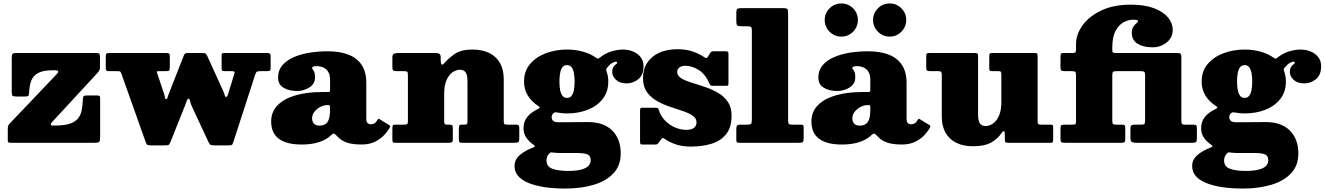

<svg xmlns="http://www.w3.org/2000/svg" viewBox="-20 -827 7672 1112"><path d="M286 -420H297Q315.5 -420 317 -414Q318.5 -408 309 -398L40 -115.5Q32 -107.5 28.5 -101.5Q25 -95.5 25 -78V-16Q25 -4.5 29.2 -2.2Q33.5 0 45 0H527Q550.5 0 555.2 -6Q560 -12 560 -35V-258.5Q560 -268.5 556.5 -271.2Q553 -274 543 -274H482Q466 -274 463 -267.8Q460 -261.5 459.5 -247Q458.5 -211 452 -183.5Q445.5 -156 428.8 -137.5Q412 -119 380.8 -109.5Q349.5 -100 299 -100H290Q273 -100 273.5 -105.8Q274 -111.5 282.5 -121L543.5 -403.5Q551 -412 555 -418.8Q559 -425.5 559 -442.5V-495.5Q559 -512.5 554.5 -516.2Q550 -520 534 -520H77Q57 -520 52.5 -514.8Q48 -509.5 48 -490V-294.5Q48 -276 53.2 -272Q58.5 -268 76 -268H123Q139 -268 143.5 -271.5Q148 -275 148.5 -290Q150 -329.5 160.5 -358.5Q171 -387.5 200.2 -403.8Q229.5 -420 286 -420Z M957.5 -283.5Q951.5 -268.5 950 -261Q948.5 -253.5 942 -253.5Q936 -253.5 935.8 -260.8Q935.5 -268 930.5 -282.5L891.5 -399.5Q888 -410 888.5 -412.5Q889 -415 903.5 -415H943.5Q957.5 -415 960.5 -419.2Q963.5 -423.5 963.5 -437.5V-499.5Q963.5 -513.5 959 -516.8Q954.5 -520 941.5 -520H613.5Q601 -520 596.8 -516.8Q592.5 -513.5 592.5 -499.5V-438.5Q592.5 -426.5 595 -420.8Q597.5 -415 610.5 -415H657.5Q673.5 -415 676.8 -412Q680 -409 684 -397.5L821.5 -10.5Q827 5 831.2 10Q835.5 15 857.5 15H933.5Q954.5 15 958.8 10.8Q963 6.5 968.5 -7.5L1051.5 -215.5Q1057.5 -230.5 1061.8 -243Q1066 -255.5 1071.5 -255.5Q1078.5 -255.5 1080.8 -242.2Q1083 -229 1091 -211.5L1186 -7.5Q1193 7 1197.8 11Q1202.5 15 1224.5 15H1302.5Q1323 15 1325.8 9.5Q1328.5 4 1333.5 -10.5L1458.5 -396.5Q1462.5 -408.5 1468.2 -411.8Q1474 -415 1490.5 -415H1527.5Q1542 -415 1544.8 -419.8Q1547.5 -424.5 1547.5 -438.5V-501Q1547.5 -512.5 1543 -516.2Q1538.5 -520 1528.5 -520H1281.5Q1271.5 -520 1267.5 -518.2Q1263.5 -516.5 1263.5 -506.5V-433.5Q1263.5 -424 1266 -419.5Q1268.5 -415 1279.5 -415H1319.5Q1333.5 -415 1337 -412.2Q1340.5 -409.5 1336.5 -397.5L1307 -301.5Q1301.5 -283.5 1298.8 -274.8Q1296 -266 1289 -266Q1283 -266 1281.5 -275.2Q1280 -284.5 1272 -301.5L1179.5 -504.5Q1174.5 -515.5 1168 -517.8Q1161.5 -520 1145.5 -520H1068.5Q1057.5 -520 1052.8 -517.2Q1048 -514.5 1045 -506.5Z M1550.5 -123Q1550.5 -56.5 1595.2 -23.2Q1640 10 1725.5 10Q1768.5 10 1801.2 3Q1834 -4 1858.2 -16.5Q1882.5 -29 1899 -45.5Q1907.5 -54 1913.8 -53Q1920 -52 1932.5 -38.5Q1947.5 -22 1966.8 -11.2Q1986 -0.5 2012 4.8Q2038 10 2073 10H2073.5Q2119 10 2151.2 -5.8Q2183.5 -21.5 2205 -44.8Q2226.5 -68 2238 -90Q2241.5 -98 2235 -102L2178 -137Q2171.5 -142 2166.5 -133.5Q2158 -117.5 2148 -112.2Q2138 -107 2127.5 -107Q2117 -107 2109.2 -114Q2101.5 -121 2101.5 -136V-347Q2101.5 -410 2075 -450.5Q2048.5 -491 1998.5 -510.5Q1948.5 -530 1878.5 -530Q1825.5 -530 1774.2 -522Q1723 -514 1681.5 -496Q1640 -478 1615.2 -449Q1590.5 -420 1590.5 -378Q1590.5 -337.5 1622.2 -318.8Q1654 -300 1699.5 -300Q1740 -300 1772.2 -320.8Q1804.5 -341.5 1804.5 -378Q1804.5 -400 1800.2 -409.8Q1796 -419.5 1791.8 -424Q1787.5 -428.5 1787.5 -434Q1787.5 -437 1790.8 -439.2Q1794 -441.5 1800 -442.8Q1806 -444 1813.5 -444Q1836 -444 1853.8 -435.5Q1871.5 -427 1881.5 -410Q1891.5 -393 1891.5 -367V-307Q1891.5 -298 1889.2 -296Q1887 -294 1878.5 -294H1844.5Q1758.5 -294 1692.2 -275Q1626 -256 1588.2 -218Q1550.5 -180 1550.5 -123ZM1787.5 -143Q1787.5 -161.5 1800.5 -178.8Q1813.5 -196 1834 -207.2Q1854.5 -218.5 1877.5 -218.5H1881.5Q1891.5 -218.5 1891.5 -208.5V-191Q1891.5 -141.5 1877.2 -120.5Q1863 -99.5 1830.5 -99.5Q1808 -99.5 1797.8 -111.2Q1787.5 -123 1787.5 -143Z M2319.5 -415Q2334.5 -415 2338.5 -411.2Q2342.5 -407.5 2342.5 -392V-126Q2342.5 -110.5 2337.8 -107.8Q2333 -105 2317.5 -105H2272.5Q2259.5 -105 2256 -101.2Q2252.5 -97.5 2252.5 -84V-20.5Q2252.5 -8.5 2254.8 -4.2Q2257 0 2268.5 0H2577.5Q2589.5 0 2596 -2.8Q2602.5 -5.5 2602.5 -18.5V-86.5Q2602.5 -99 2598.2 -102Q2594 -105 2582.5 -105H2570.5Q2558.5 -105 2555.5 -109.2Q2552.5 -113.5 2552.5 -124.5V-283Q2552.5 -334.5 2567 -365.2Q2581.5 -396 2602.5 -409.5Q2623.5 -423 2642.5 -423Q2666 -423 2676.8 -408.2Q2687.5 -393.5 2687.5 -353V-124.5Q2687.5 -111.5 2683.8 -108.2Q2680 -105 2666.5 -105H2653.5Q2642 -105 2639.8 -98.8Q2637.5 -92.5 2637.5 -82V-23Q2637.5 -9 2640.5 -4.5Q2643.5 0 2657.5 0H2958.5Q2976 0 2981.8 -3.8Q2987.5 -7.5 2987.5 -26V-86.5Q2987.5 -97 2983.5 -101Q2979.5 -105 2969.5 -105H2921.5Q2906 -105 2901.8 -108.2Q2897.5 -111.5 2897.5 -126.5V-369Q2897.5 -422.5 2876.5 -460.8Q2855.5 -499 2814.8 -519.5Q2774 -540 2715.5 -540Q2652 -540 2616 -516Q2580 -492 2553 -461Q2542.5 -449 2537.5 -453.8Q2532.5 -458.5 2532.5 -477V-495Q2532.5 -511 2524.2 -515.5Q2516 -520 2504.5 -520H2285.5Q2270 -520 2261.2 -515.5Q2252.5 -511 2252.5 -493.5V-440.5Q2252.5 -424 2256.5 -419.5Q2260.5 -415 2277.5 -415Z M3220 -355Q3220 -382 3224 -403.5Q3228 -425 3237.5 -437.5Q3247 -450 3264 -450Q3281 -450 3290.5 -437.5Q3300 -425 3304 -403.5Q3308 -382 3308 -355Q3308 -328 3304 -306.5Q3300 -285 3290.5 -272.5Q3281 -260 3264 -260Q3247 -260 3237.5 -272.5Q3228 -285 3224 -306.5Q3220 -328 3220 -355ZM3015 -355Q3015 -308 3037.8 -272.2Q3060.5 -236.5 3098 -213Q3106 -208 3105.8 -204.2Q3105.5 -200.5 3095.5 -195.5Q3057 -177.5 3034.5 -150.8Q3012 -124 3012 -84Q3012 -53.5 3027.8 -30.2Q3043.5 -7 3069 10.5Q3077.5 16.5 3077.8 20Q3078 23.5 3067 27.5Q3021.5 44.5 2990.8 70.8Q2960 97 2960 135Q2960 198.5 3039 231.8Q3118 265 3255 265Q3345 265 3417.5 243.5Q3490 222 3532.5 177.2Q3575 132.5 3575 62Q3575 18.5 3562 -15.2Q3549 -49 3524.5 -72.5Q3500 -96 3465.5 -108Q3431 -120 3388 -120Q3377.5 -120 3353.5 -119.8Q3329.5 -119.5 3301.5 -119.5Q3273.5 -119.5 3250 -119.2Q3226.5 -119 3217 -119Q3191 -119 3183 -127.8Q3175 -136.5 3175 -147Q3175 -154 3177 -159.5Q3179 -165 3184 -170Q3188 -174 3192 -175.5Q3196 -177 3203 -176Q3218 -173.5 3233 -171.8Q3248 -170 3264 -170Q3329.5 -170 3383.8 -191.2Q3438 -212.5 3470.5 -253.8Q3503 -295 3503 -355Q3503 -384.5 3493.5 -412Q3490 -421.5 3491 -425.8Q3492 -430 3498 -437.5Q3510.5 -453.5 3524.8 -461.8Q3539 -470 3547 -470Q3554 -470 3554 -464Q3554 -458.5 3547 -454.2Q3540 -450 3533 -440Q3526 -430 3526 -408Q3526 -385.5 3547.8 -364.8Q3569.5 -344 3609 -344Q3646.5 -344 3676.8 -368.2Q3707 -392.5 3707 -444Q3707 -475 3690 -496.5Q3673 -518 3645.8 -529Q3618.5 -540 3588 -540Q3556 -540 3520.2 -529Q3484.5 -518 3455 -494Q3445.5 -486.5 3442.8 -487Q3440 -487.5 3430 -494Q3398 -516.5 3355 -528.2Q3312 -540 3264 -540Q3198.5 -540 3141.8 -518.8Q3085 -497.5 3050 -456.2Q3015 -415 3015 -355ZM3401 101Q3401 122 3386 135.8Q3371 149.5 3342 156.2Q3313 163 3271 163Q3214 163 3179.5 150.5Q3145 138 3145 102Q3145 90.5 3149.2 80Q3153.5 69.5 3163 60Q3168 55 3174 55.5Q3180 56 3188 57Q3196.5 58 3204.8 58.5Q3213 59 3221 59Q3232 59 3250.2 59Q3268.5 59 3286.5 59Q3304.5 59 3315 59Q3364 59 3382.5 67.2Q3401 75.5 3401 101Z M4087.5 -346Q4091 -338 4094 -334Q4097 -330 4109 -330H4187.5Q4196 -330 4197.5 -333.8Q4199 -337.5 4199 -345.5V-516.5Q4199 -530 4186.5 -530H4115.5Q4104.5 -530 4100.5 -527.8Q4096.5 -525.5 4092.5 -518.5L4080.5 -499Q4075.5 -491 4071.2 -490.5Q4067 -490 4060 -495Q4036.5 -512 3996.8 -527Q3957 -542 3904 -542Q3844 -542 3799 -522Q3754 -502 3729 -464.5Q3704 -427 3704 -375Q3704 -326 3726.5 -294.2Q3749 -262.5 3784.2 -242.5Q3819.5 -222.5 3859 -209.2Q3898.5 -196 3933.8 -184.2Q3969 -172.5 3991.5 -157.5Q4014 -142.5 4014 -118Q4014 -98.5 3999.5 -86.8Q3985 -75 3955 -75Q3923.5 -75 3891.5 -88Q3859.5 -101 3834 -126.5Q3808.5 -152 3796 -189Q3792.5 -199 3790 -201Q3787.5 -203 3774.5 -203H3699Q3690.5 -203 3688.8 -199Q3687 -195 3687 -186.5V-6Q3687 3 3689.2 6.5Q3691.5 10 3700 10H3773Q3784.5 10 3787.5 7.5Q3790.5 5 3795 -1.5L3810 -21Q3814.5 -27 3818 -27.8Q3821.5 -28.5 3827 -24.5Q3853 -5.5 3891 8.2Q3929 22 3980 22Q4048.5 22 4102 5.2Q4155.5 -11.5 4186.2 -50.8Q4217 -90 4217 -157Q4217 -206.5 4194.2 -238.8Q4171.5 -271 4135.8 -291Q4100 -311 4059.8 -324.5Q4019.5 -338 3983.5 -349Q3947.5 -360 3924.8 -374.2Q3902 -388.5 3902 -411Q3902 -424.5 3913.8 -435.2Q3925.5 -446 3950 -446Q3986.5 -446 4025 -422.8Q4063.5 -399.5 4087.5 -346Z M4305 -675Q4322.5 -675 4328.5 -671.5Q4334.5 -668 4334.5 -649V-135Q4334.5 -114 4329.5 -109.5Q4324.5 -105 4304 -105H4268Q4255 -105 4249.8 -100.5Q4244.5 -96 4244.5 -83V-17Q4244.5 -5 4248.8 -2.5Q4253 0 4265 0H4605Q4624.5 0 4629.5 -4Q4634.5 -8 4634.5 -27V-88Q4634.5 -99 4631.2 -102Q4628 -105 4618 -105H4570Q4553 -105 4548.8 -109.2Q4544.5 -113.5 4544.5 -131V-749Q4544.5 -771 4539.2 -775.5Q4534 -780 4513 -780H4280Q4256.5 -780 4250.5 -775.8Q4244.5 -771.5 4244.5 -748V-708Q4244.5 -688 4248.2 -681.5Q4252 -675 4273 -675Z M5133 -615Q5172.5 -615 5200.5 -643.2Q5228.5 -671.5 5228.5 -711.5Q5228.5 -751 5200.5 -779Q5172.5 -807 5132.5 -807Q5093 -807 5064.8 -779Q5036.5 -751 5036.5 -711.5Q5036.5 -671.5 5064.8 -643.2Q5093 -615 5133 -615ZM4853 -615Q4892.5 -615 4920.5 -643.2Q4948.5 -671.5 4948.5 -711.5Q4948.5 -751 4920.5 -779Q4892.5 -807 4852.5 -807Q4813 -807 4784.8 -779Q4756.5 -751 4756.5 -711.5Q4756.5 -671.5 4784.8 -643.2Q4813 -615 4853 -615ZM4679.5 -123Q4679.5 -56.5 4724.2 -23.2Q4769 10 4854.5 10Q4897.5 10 4930.2 3Q4963 -4 4987.2 -16.5Q5011.5 -29 5028 -45.5Q5036.5 -54 5042.8 -53Q5049 -52 5061.5 -38.5Q5076.5 -22 5095.8 -11.2Q5115 -0.5 5141 4.8Q5167 10 5202 10H5202.5Q5248 10 5280.2 -5.8Q5312.5 -21.5 5334 -44.8Q5355.5 -68 5367 -90Q5370.5 -98 5364 -102L5307 -137Q5300.5 -142 5295.5 -133.5Q5287 -117.5 5277 -112.2Q5267 -107 5256.5 -107Q5246 -107 5238.2 -114Q5230.5 -121 5230.5 -136V-347Q5230.5 -410 5204 -450.5Q5177.5 -491 5127.5 -510.5Q5077.5 -530 5007.5 -530Q4954.5 -530 4903.2 -522Q4852 -514 4810.5 -496Q4769 -478 4744.2 -449Q4719.5 -420 4719.5 -378Q4719.5 -337.5 4751.2 -318.8Q4783 -300 4828.5 -300Q4869 -300 4901.2 -320.8Q4933.5 -341.5 4933.5 -378Q4933.5 -400 4929.2 -409.8Q4925 -419.5 4920.8 -424Q4916.5 -428.5 4916.5 -434Q4916.5 -437 4919.8 -439.2Q4923 -441.5 4929 -442.8Q4935 -444 4942.5 -444Q4965 -444 4982.8 -435.5Q5000.5 -427 5010.5 -410Q5020.5 -393 5020.5 -367V-307Q5020.5 -298 5018.2 -296Q5016 -294 5007.5 -294H4973.5Q4887.5 -294 4821.2 -275Q4755 -256 4717.2 -218Q4679.5 -180 4679.5 -123ZM4916.5 -143Q4916.5 -161.5 4929.5 -178.8Q4942.5 -196 4963 -207.2Q4983.5 -218.5 5006.5 -218.5H5010.5Q5020.5 -218.5 5020.5 -208.5V-191Q5020.5 -141.5 5006.2 -120.5Q4992 -99.5 4959.5 -99.5Q4937 -99.5 4926.8 -111.2Q4916.5 -123 4916.5 -143Z M5434.5 -151Q5434.5 -97.5 5455.8 -59.2Q5477 -21 5517.5 -0.5Q5558 20 5616.5 20Q5681 20 5719.2 -0.8Q5757.5 -21.5 5780.5 -56.5Q5788 -68 5793.8 -66.8Q5799.5 -65.5 5799.5 -54V-22.5Q5799.5 -8.5 5802.8 -4.2Q5806 0 5820 0H6064Q6074.5 0 6077 -3.8Q6079.5 -7.5 6079.5 -18.5V-90Q6079.5 -98.5 6077 -101.8Q6074.5 -105 6066 -105H6013.5Q5999 -105 5994.2 -107.8Q5989.5 -110.5 5989.5 -125V-501Q5989.5 -512.5 5986.8 -516.2Q5984 -520 5972.5 -520H5726.5Q5715 -520 5712.2 -516Q5709.5 -512 5709.5 -500V-431Q5709.5 -420 5713.5 -417.5Q5717.5 -415 5728.5 -415H5763.5Q5774.5 -415 5777 -410.2Q5779.5 -405.5 5779.5 -394V-237Q5779.5 -185.5 5765 -154.8Q5750.5 -124 5729.5 -110.5Q5708.5 -97 5689.5 -97Q5666.5 -97 5655.5 -111.8Q5644.5 -126.5 5644.5 -167V-500.5Q5644.5 -513.5 5640.5 -516.8Q5636.5 -520 5624.5 -520H5362.5Q5350 -520 5347.2 -515.8Q5344.5 -511.5 5344.5 -498.5V-434Q5344.5 -422 5349 -418.5Q5353.5 -415 5365.5 -415H5414.5Q5426 -415 5430.2 -410.8Q5434.5 -406.5 5434.5 -394.5Z M6422 -389Q6422 -406.5 6426.2 -410.8Q6430.5 -415 6448.5 -415H6582.5Q6600 -415 6606 -411.8Q6612 -408.5 6612 -390V-129Q6612 -112 6607 -108.5Q6602 -105 6584.5 -105H6553.5Q6535 -105 6531 -99.8Q6527 -94.5 6527 -77V-28Q6527 -8 6536.5 -4Q6546 0 6564.5 0H6885.5Q6904 0 6908 -5.5Q6912 -11 6912 -28V-84Q6912 -96 6908.8 -100.5Q6905.5 -105 6892.5 -105H6841.5Q6828 -105 6825 -110.8Q6822 -116.5 6822 -129V-496Q6822 -513.5 6816.5 -516.8Q6811 -520 6793.5 -520H6444.5Q6430.5 -520 6426.2 -522.8Q6422 -525.5 6422 -539V-550Q6422 -613.5 6441.5 -649Q6461 -684.5 6489 -698.8Q6517 -713 6542 -713Q6549.5 -713 6560.2 -711.8Q6571 -710.5 6571 -705Q6571 -699.5 6562 -692.5Q6553 -685.5 6544 -672.5Q6535 -659.5 6535 -636Q6535 -595 6568 -574Q6601 -553 6655 -553Q6701.5 -553 6736.8 -581Q6772 -609 6772 -654Q6772 -692.5 6744.8 -725.8Q6717.5 -759 6663.5 -779.5Q6609.5 -800 6529 -800Q6429 -800 6358 -766.2Q6287 -732.5 6249.5 -680Q6212 -627.5 6212 -572V-542Q6212 -528 6208.5 -524Q6205 -520 6191.5 -520H6141.5Q6128.5 -520 6125.2 -516.2Q6122 -512.5 6122 -499V-440Q6122 -424 6126 -419.5Q6130 -415 6146.5 -415H6187.5Q6205.5 -415 6208.8 -409.5Q6212 -404 6212 -386V-125Q6212 -111 6208 -108Q6204 -105 6189.5 -105H6143.5Q6128 -105 6125 -100Q6122 -95 6122 -79V-24Q6122 -6.5 6127.5 -3.2Q6133 0 6150.5 0H6474.5Q6488 0 6492.5 -3.8Q6497 -7.5 6497 -21.5V-87Q6497 -99 6493.5 -102Q6490 -105 6477.5 -105H6445.5Q6429 -105 6425.5 -109.5Q6422 -114 6422 -131Z M7144.5 -355Q7144.5 -382 7148.5 -403.5Q7152.5 -425 7162 -437.5Q7171.5 -450 7188.5 -450Q7205.5 -450 7215 -437.5Q7224.5 -425 7228.5 -403.5Q7232.5 -382 7232.5 -355Q7232.5 -328 7228.5 -306.5Q7224.5 -285 7215 -272.5Q7205.5 -260 7188.5 -260Q7171.5 -260 7162 -272.5Q7152.5 -285 7148.5 -306.5Q7144.5 -328 7144.5 -355ZM6939.5 -355Q6939.5 -308 6962.2 -272.2Q6985 -236.5 7022.5 -213Q7030.5 -208 7030.2 -204.2Q7030 -200.5 7020 -195.5Q6981.5 -177.5 6959 -150.8Q6936.5 -124 6936.5 -84Q6936.5 -53.5 6952.2 -30.2Q6968 -7 6993.5 10.5Q7002 16.5 7002.2 20Q7002.5 23.5 6991.5 27.5Q6946 44.5 6915.2 70.8Q6884.5 97 6884.5 135Q6884.5 198.5 6963.5 231.8Q7042.5 265 7179.5 265Q7269.5 265 7342 243.5Q7414.5 222 7457 177.2Q7499.5 132.5 7499.5 62Q7499.5 18.5 7486.5 -15.2Q7473.5 -49 7449 -72.5Q7424.5 -96 7390 -108Q7355.5 -120 7312.5 -120Q7302 -120 7278 -119.8Q7254 -119.5 7226 -119.5Q7198 -119.5 7174.5 -119.2Q7151 -119 7141.5 -119Q7115.5 -119 7107.5 -127.8Q7099.5 -136.5 7099.5 -147Q7099.5 -154 7101.5 -159.5Q7103.5 -165 7108.5 -170Q7112.5 -174 7116.5 -175.5Q7120.5 -177 7127.5 -176Q7142.5 -173.5 7157.5 -171.8Q7172.5 -170 7188.5 -170Q7254 -170 7308.2 -191.2Q7362.5 -212.5 7395 -253.8Q7427.5 -295 7427.5 -355Q7427.5 -384.5 7418 -412Q7414.5 -421.5 7415.5 -425.8Q7416.5 -430 7422.5 -437.5Q7435 -453.5 7449.2 -461.8Q7463.5 -470 7471.5 -470Q7478.5 -470 7478.5 -464Q7478.5 -458.5 7471.5 -454.2Q7464.5 -450 7457.5 -440Q7450.5 -430 7450.5 -408Q7450.5 -385.5 7472.2 -364.8Q7494 -344 7533.5 -344Q7571 -344 7601.2 -368.2Q7631.5 -392.5 7631.5 -444Q7631.5 -475 7614.5 -496.5Q7597.5 -518 7570.2 -529Q7543 -540 7512.5 -540Q7480.5 -540 7444.8 -529Q7409 -518 7379.5 -494Q7370 -486.5 7367.2 -487Q7364.5 -487.5 7354.5 -494Q7322.5 -516.5 7279.5 -528.2Q7236.5 -540 7188.5 -540Q7123 -540 7066.2 -518.8Q7009.5 -497.5 6974.5 -456.2Q6939.5 -415 6939.5 -355ZM7325.5 101Q7325.5 122 7310.5 135.8Q7295.5 149.5 7266.5 156.2Q7237.5 163 7195.5 163Q7138.5 163 7104 150.5Q7069.5 138 7069.5 102Q7069.5 90.5 7073.8 80Q7078 69.5 7087.5 60Q7092.5 55 7098.5 55.5Q7104.5 56 7112.5 57Q7121 58 7129.2 58.5Q7137.5 59 7145.5 59Q7156.5 59 7174.8 59Q7193 59 7211 59Q7229 59 7239.5 59Q7288.5 59 7307 67.2Q7325.5 75.5 7325.5 101Z"/></svg>

Font: Besley Black
Style: Regular
Weight: 900
Designer: Owen Earl
Foundry: indestructible type*
Version: Version 2.001